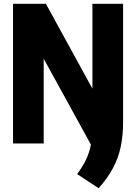

<svg xmlns="http://www.w3.org/2000/svg" viewBox="-20 -760 721 1017"><path d="M502.5 237 388.5 162Q418.5 122 436 85Q453.5 48 461.5 6L211.5 -449V0H49V-740H223L469.5 -290.5V-740H632V-114Q632 -42 619.5 17.2Q607 76.5 578.8 129.8Q550.5 183 502.5 237Z"/></svg>

Font: Encode Sans Condensed Condensed ExtraBold
Style: Regular
Weight: 800
Width: 3
Designer: Multiple Designers
Foundry: Impallari Type
Version: Version 3.000; ttfautohint (v1.8.3) -l 8 -r 50 -G 200 -x 14 